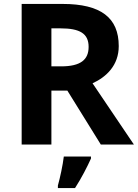

<svg xmlns="http://www.w3.org/2000/svg" viewBox="-20 -800 700 975"><path d="M298 -780H90V-66H241V-340H322L492 -66H660L450 -377C520 -409 583 -468 583 -566C583 -710 492 -780 298 -780ZM287 -656C385 -656 430 -630 430 -562C430 -497 390 -463 290 -463H241V-656ZM442 5V-5H304C299 38 285 103 274 142V155H361C395 102 422 49 442 5Z"/></svg>

Font: Noto Sans Malayalam UI
Style: Bold
Weight: 700
Designer: Jelle Bosma - Monotype Design Team
Foundry: Monotype Imaging Inc.
Version: Version 2.104